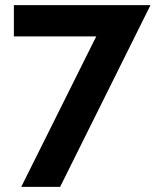

<svg xmlns="http://www.w3.org/2000/svg" viewBox="-20 -730 608 750"><path d="M356 -587.9H34.2V-710H567.9L214.8 0H63Z"/></svg>

Font: Rawline
Style: Bold
Weight: 700
Designer: Matt McInerney, Pablo Impallari, Rodrigo Fuenzalida
Foundry: Matt McInerney, Pablo Impallari, Rodrigo Fuenzalida
Version: Version 4.020;PS 004.020;hotconv 1.0.88;makeotf.lib2.5.64775